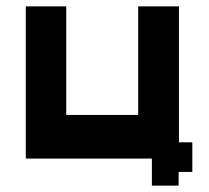

<svg xmlns="http://www.w3.org/2000/svg" viewBox="-20 -487 655 603"><path d="M457 96V53V54V11H61V-467H188V-126H414V-467H542V-40H584V53H541V96Z"/></svg>

Font: Pixelify Sans
Style: Bold
Weight: 700
Designer: Stefie Justprince
Foundry: Typecalism Foundryline
Version: Version 1.000